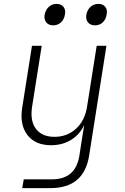

<svg xmlns="http://www.w3.org/2000/svg" viewBox="-20 -785 640 985"><path d="M94 180 102 135H247Q367 135 387 15L397 -50L412 -144Q390 -96 345.5 -68Q301 -40 242 -40Q161 -40 120.5 -92.5Q80 -145 94 -233L144 -550H194L145 -240Q133 -166 164 -124.5Q195 -83 259 -83Q325 -83 370.5 -125Q416 -167 427 -240L476 -550H526L437 15Q410 180 239 180ZM468 -655Q444 -655 431.5 -670Q419 -685 423 -710Q428 -735 444.5 -750Q461 -765 485 -765Q508 -765 520 -750Q532 -735 527 -710Q523 -685 507 -670Q491 -655 468 -655ZM253 -655Q230 -655 217.5 -670Q205 -685 209 -710Q214 -735 230.5 -750Q247 -765 270 -765Q293 -765 305.5 -750Q318 -735 313 -710Q309 -685 292.5 -670Q276 -655 253 -655Z"/></svg>

Font: JetBrains Mono Thin
Style: Italic
Weight: 100
Italic angle: -9°
Monospace: yes
Designer: Philipp Nurullin, Konstantin Bulenkov
Foundry: JetBrains
Version: Version 2.305; ttfautohint (v1.8.4.7-5d5b)